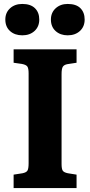

<svg xmlns="http://www.w3.org/2000/svg" viewBox="-20 -953 457 973"><path d="M49 0V-68L94 -75Q114 -79 119.5 -89Q125 -99 125 -126V-581Q125 -607 118.5 -616Q112 -625 91 -629L49 -635V-703H368V-635L322 -628Q305 -625 298.5 -615Q292 -605 292 -577V-122Q292 -97 298 -88Q304 -79 324 -75L368 -68V0ZM323 -774Q286 -774 262 -795.5Q238 -817 238 -854Q238 -889 262 -911Q286 -933 323 -933Q366 -933 387.5 -911.5Q409 -890 409 -854Q409 -818 385 -796Q361 -774 323 -774ZM93 -774Q55 -774 31 -795.5Q7 -817 7 -854Q7 -889 31 -911Q55 -933 93 -933Q135 -933 157 -911.5Q179 -890 179 -854Q179 -818 155 -796Q131 -774 93 -774Z"/></svg>

Font: Literata 18pt
Style: Bold
Weight: 700
Designer: Latin by Veronika Burian and Jose Scaglione. Greek by Irene Vlachou. Cyrillic by Vera Evstafieva.
Foundry: TypeTogether
Version: Version 3.103;gftools[0.9.29]